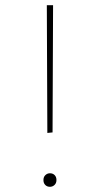

<svg xmlns="http://www.w3.org/2000/svg" viewBox="-20 -712 384 738"><path d="M162 -201 160 -692H184L182 -203ZM147 -20Q147 -32 154.5 -39Q162 -46 172 -46Q183 -46 190 -39Q197 -32 197 -20Q197 -8 189.5 -1Q182 6 172 6Q161 6 154 -1Q147 -8 147 -20Z"/></svg>

Font: Bitter Thin Thin
Style: Regular
Weight: 250
Version: Version 2.002